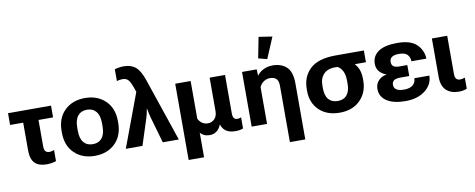

<svg xmlns="http://www.w3.org/2000/svg" viewBox="-79 -1193 4408 1781"><g transform="rotate(-10 2125.0 -303.0)"><path d="M0 -404.3H404.8V-515.1H0ZM272 14.4Q296.1 14.4 323 9.9Q349.9 5.4 361.1 -0.5V-104.5Q350.6 -100.3 339.4 -97.5Q328.1 -94.7 316.9 -94.7Q293.7 -94.7 280.6 -108Q267.6 -121.3 267.6 -156.2V-455.6H123.3V-146Q123.3 -59.3 161.1 -22.5Q199 14.4 272 14.4Z M460.7 -250Q460.7 -128.4 534.3 -56.9Q607.9 14.6 725.8 14.6Q843.8 14.6 917.4 -56.9Q991 -128.4 991 -250V-265.6Q991 -387.2 917.4 -458.6Q843.8 -530 725.8 -530Q607.9 -530 534.3 -458.6Q460.7 -387.2 460.7 -265.6ZM609.1 -273.7Q609.1 -345.5 640 -382.7Q670.9 -419.9 725.8 -419.9Q780.5 -419.9 811.4 -382.7Q842.3 -345.5 842.3 -273.7V-241.9Q842.3 -169.9 812 -132.7Q781.7 -95.5 725.8 -95.5Q669.9 -95.5 639.5 -132.7Q609.1 -169.9 609.1 -241.9Z M1018.6 0H1175.5L1253.9 -242.9Q1261.2 -267.3 1264.9 -281.9Q1268.6 -296.4 1274.9 -330.8H1277.6Q1284.2 -295.7 1287 -283Q1289.8 -270.3 1297.1 -242.9L1366.9 0H1517.8L1316.4 -594.2Q1285.9 -685.5 1243.3 -721.4Q1200.7 -757.3 1131.8 -757.3Q1105.7 -757.3 1083 -753.3Q1060.3 -749.3 1046.4 -744.1V-633.8Q1058.8 -637.7 1073.4 -639.8Q1087.9 -641.8 1101.6 -641.8Q1137.5 -641.8 1156.6 -617.8Q1175.8 -593.8 1198.7 -525.9L1206.3 -503.9Z M1574.7 203.1H1720V-29.3Q1731 -13.2 1753.5 -1.7Q1776.1 9.8 1811.3 9.8Q1846.7 9.8 1874.5 -11.6Q1902.3 -33 1915.5 -68.8H1918.2Q1930.7 -27.8 1963.1 -6.3Q1995.6 15.1 2050.3 15.1Q2074.5 15.1 2092.8 11.6Q2111.1 8.1 2122.3 2.2V-101.8Q2113.8 -98.1 2105.1 -96.1Q2096.4 -94 2086.2 -94Q2068.1 -94 2056 -106.7Q2043.9 -119.4 2043.9 -155.3V-515.1H1898.9V-200.9Q1898.9 -153.3 1873.4 -127Q1847.9 -100.6 1810.3 -100.6Q1781 -100.6 1757.4 -116.1Q1733.9 -131.6 1720 -159.9V-515.1H1574.7Z M2528.3 203.1H2673.3V-322.3Q2673.3 -435.5 2623.2 -480.6Q2573 -525.6 2493.7 -525.6Q2446.3 -525.6 2406.9 -506.3Q2367.4 -487.1 2347.7 -457.3H2345L2341.8 -515.1H2204.1V0H2349.1V-345.9Q2363 -378.2 2390.1 -396Q2417.2 -413.8 2448.5 -413.8Q2486.8 -413.8 2507.6 -394.4Q2528.3 -375 2528.3 -326.9ZM2455.3 -591.8 2538.8 -789.6 2411.6 -809.1 2373.3 -612.8Z M3032.7 14.6Q3153.6 14.6 3225.7 -57.3Q3297.9 -129.2 3297.9 -242.2V-257.3Q3297.9 -330.3 3267.8 -377.1Q3237.8 -423.8 3186 -446.8V-404.3H3351.6V-515.1H3084Q2921.6 -515.1 2844.6 -443.2Q2767.6 -371.3 2767.6 -252.9V-237.8Q2767.6 -124.8 2839.7 -55.1Q2911.9 14.6 3032.7 14.6ZM3033 -95.5Q2977.1 -95.5 2946.7 -131Q2916.3 -166.5 2916.3 -237.3V-263.2Q2916.3 -331.5 2956.9 -371.9Q2997.6 -412.4 3084.2 -406.7Q3110.8 -394.5 3130.1 -359.4Q3149.4 -324.2 3149.4 -264.2V-238.3Q3149.4 -167.5 3119.1 -131.5Q3088.9 -95.5 3033 -95.5Z M3652.1 14.6Q3766.6 14.6 3837.9 -41.1Q3909.2 -96.9 3909.2 -180.2H3768.1Q3767.1 -138.2 3738.4 -115.5Q3709.7 -92.8 3657 -92.8Q3606.7 -92.8 3584.2 -109Q3561.8 -125.2 3561.8 -154.3Q3561.8 -178.7 3578.6 -193.6Q3595.5 -208.5 3643.1 -208.5H3725.1V-311.8H3650.4Q3613 -311.8 3595.3 -325.2Q3577.6 -338.6 3577.6 -366Q3577.6 -397 3599.5 -412.1Q3621.3 -427.2 3668 -427.2Q3721.4 -427.2 3745 -403Q3768.6 -378.7 3768.6 -339.8H3909.7Q3907.2 -418.9 3850 -474.7Q3792.7 -530.5 3665.5 -530Q3548.6 -530 3489.1 -488.8Q3429.7 -447.5 3429.7 -374Q3429.7 -326.2 3462.2 -293.9Q3494.6 -261.7 3551.8 -253.4V-264.2Q3484.4 -258.8 3448.9 -225.6Q3413.3 -192.4 3413.3 -142.1Q3413.3 -67.4 3476.7 -26.4Q3540 14.6 3652.1 14.6Z M4153.3 14.4Q4177.5 14.4 4198.2 9.9Q4219 5.4 4230.2 -0.5V-104.5Q4219.7 -100.3 4208.5 -97.5Q4197.3 -94.7 4186 -94.7Q4162.8 -94.7 4149.8 -108Q4136.7 -121.3 4136.7 -156.2V-515.1H3992.2V-153.3Q3992.2 -66.7 4036.4 -26.1Q4080.6 14.4 4153.3 14.4Z"/></g></svg>

Font: Roboto Flex
Style: Regular
Weight: 400
Designer: Berlow after Robertson
Foundry: Google
Version: Version 3.200;gftools[0.9.32]